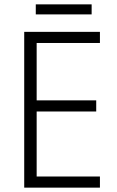

<svg xmlns="http://www.w3.org/2000/svg" viewBox="-20 -860 534 880"><path d="M400 -840H144V-794H400ZM438 0V-51H148V-349H421V-400H148V-663H438V-714H91V0Z"/></svg>

Font: Noto Sans Gujarati UI SemiCondensed Light
Style: Regular
Weight: 300
Width: 4
Designer: Jelle Bosma - Monotype Design Team, Universal Thirst
Foundry: Monotype Imaging Inc.
Version: Version 2.106